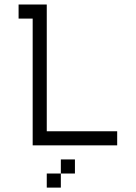

<svg xmlns="http://www.w3.org/2000/svg" viewBox="-20 -645 602 852"><path d="M125 0H500V-62.5H187.5V-625H62.5V-562.5H125ZM187.5 187.5H250V125H187.5ZM250 125H312.5V62.5H250Z"/></svg>

Font: ChillMoonMono
Style: Regular
Weight: 400
Designer: Warren2060
Foundry: ChillType
Version: Version 1.000;Glyphs 3.1.1 (3135)